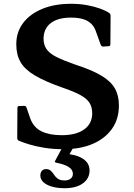

<svg xmlns="http://www.w3.org/2000/svg" viewBox="-20 -777 706 1014"><path d="M377 -436Q464 -408 514.5 -378Q565 -348 586.5 -310.5Q608 -273 608 -220Q608 -149 572 -97.5Q536 -46 470.5 -17.5Q405 11 315 11Q260 11 214 3.5Q168 -4 134 -14.5Q100 -25 79 -34Q71 -38 71 -48L72 -208Q72 -217 82 -217L108 -218Q117 -218 120 -209L140 -151Q149 -127 164 -110Q179 -93 200 -83Q221 -73 247.5 -68Q274 -63 306 -63Q382 -63 424.5 -93.5Q467 -124 467 -179Q467 -211 453 -233.5Q439 -256 404.5 -275Q370 -294 308 -315Q217 -347 164 -378.5Q111 -410 88.5 -449Q66 -488 66 -543Q66 -608 102.5 -656Q139 -704 204 -730.5Q269 -757 355 -757Q400 -757 438.5 -750Q477 -743 507.5 -732Q538 -721 556 -709Q564 -704 564 -694L563 -543Q563 -533 553 -533L525 -531Q516 -531 512 -540L488 -607Q479 -635 462 -651.5Q445 -668 419 -676Q393 -684 355 -684Q285 -684 247.5 -654.5Q210 -625 210 -572Q210 -541 225.5 -518Q241 -495 277.5 -476.5Q314 -458 377 -436ZM322 217Q283 217 254 208.5Q225 200 209 185Q193 170 193 150Q193 135 201 125.5Q209 116 223 116Q239 116 248.5 125Q258 134 265.5 146Q273 158 285.5 167Q298 176 322 176Q341 176 353 166.5Q365 157 365 141Q365 120 343.5 105.5Q322 91 276 82Q266 80 272 71L324 -26H383L326 75L323 35Q385 39 419 62Q453 85 453 123Q453 166 417.5 191.5Q382 217 322 217Z"/></svg>

Font: Hahmlet SemiBold
Style: Regular
Weight: 600
Version: Version 1.002